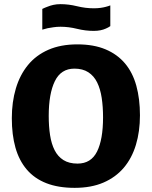

<svg xmlns="http://www.w3.org/2000/svg" viewBox="-20 -900 733 926"><path d="M655 -344Q655 -266 635.5 -201.5Q616 -137 577 -91Q538 -45 479 -19.5Q420 6 340 6Q261 6 203.5 -16.5Q146 -39 109 -82.5Q72 -126 54.5 -188Q37 -250 37 -330Q37 -408 56.5 -473.5Q76 -539 115 -586.5Q154 -634 213.5 -660Q273 -686 353 -686Q432 -686 489 -662Q546 -638 583 -594Q620 -550 637.5 -486.5Q655 -423 655 -344ZM215 -341Q215 -290 221.5 -248Q228 -206 243.5 -175.5Q259 -145 286 -128Q313 -111 354 -111Q419 -111 448 -169Q477 -227 477 -334Q477 -385 470.5 -428Q464 -471 448.5 -502.5Q433 -534 406 -551.5Q379 -569 339 -569Q274 -569 244.5 -508.5Q215 -448 215 -341ZM184 -857Q196 -863 210 -868Q222 -873 237.5 -876.5Q253 -880 272 -880Q311 -880 351.5 -870Q392 -860 432 -860Q450 -860 464.5 -862Q479 -864 490 -867Q502 -870 512 -874V-774Q502 -767 490 -762Q479 -757 464.5 -754Q450 -751 432 -751Q392 -751 351.5 -761Q311 -771 272 -771Q253 -771 237.5 -768.5Q222 -766 210 -764Q196 -760 184 -757Z"/></svg>

Font: Amaranth
Style: Bold
Weight: 700
Designer: Gesine Todt
Foundry: Gesine Todt
Version: Version 1.001